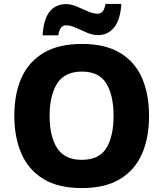

<svg xmlns="http://www.w3.org/2000/svg" viewBox="-20 -949 834 979"><path d="M740 -358Q740 -247 704 -164.5Q668 -82 592 -36Q516 10 397 10Q278 10 202 -36Q126 -82 89.5 -165Q53 -248 53 -359Q53 -470 89.5 -552Q126 -634 202.5 -679.5Q279 -725 398 -725Q516 -725 592 -679.5Q668 -634 704 -551.5Q740 -469 740 -358ZM233 -358Q233 -253 271.5 -193.5Q310 -134 397 -134Q485 -134 522 -193.5Q559 -253 559 -358Q559 -463 522 -523.5Q485 -584 398 -584Q310 -584 271.5 -523.5Q233 -463 233 -358ZM197 -769Q203 -854 234 -891Q265 -928 317 -928Q343 -928 371 -916Q399 -904 427 -891.5Q455 -879 479 -879Q491 -879 501.5 -888.5Q512 -898 518 -929H599Q593 -846 561 -808Q529 -770 481 -770Q452 -770 423 -782.5Q394 -795 367 -807.5Q340 -820 316 -820Q304 -820 293.5 -810.5Q283 -801 277 -769Z"/></svg>

Font: Noto Sans Cherokee ExtraBold
Style: Regular
Weight: 800
Designer: Monotype Design Team
Foundry: Monotype Imaging Inc.
Version: Version 2.001; ttfautohint (v1.8.4.7-5d5b)